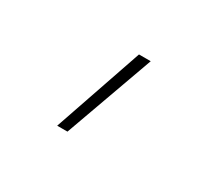

<svg xmlns="http://www.w3.org/2000/svg" viewBox="-70 -265 639 567"><g transform="rotate(30 250.0 18.5)"><path d="M163 170 267 -133H307L198 170Z"/></g></svg>

Font: M PLUS 1 Code ExtraLight
Style: Regular
Weight: 250
Designer: Coji Morishita
Foundry: UNDERFOREST DESIGN
Version: Version 1.002